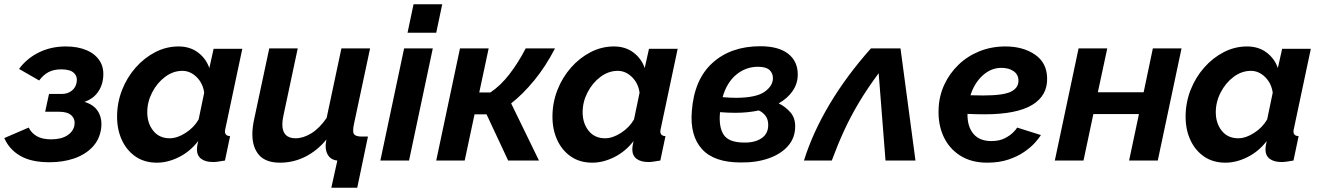

<svg xmlns="http://www.w3.org/2000/svg" viewBox="-29 -750 6168 897"><path d="M202 8Q117 8 65.5 -22Q14 -52 -9 -105L105 -154Q118 -128 143.5 -113.5Q169 -99 210 -99Q257 -99 285.5 -117.5Q314 -136 319 -166Q323 -193 305 -210.5Q287 -228 246 -228H182L200 -311H259Q287 -311 306 -326Q325 -341 329 -365Q334 -392 316.5 -409Q299 -426 257 -426Q222 -426 197.5 -413Q173 -400 154 -374L60 -428Q96 -477 152.5 -505Q209 -533 279 -533Q335 -533 376.5 -515Q418 -497 438.5 -463Q459 -429 452 -380Q448 -346 426.5 -317Q405 -288 366 -274Q412 -260 431 -226Q450 -192 443 -146Q435 -96 401.5 -61.5Q368 -27 316.5 -9.5Q265 8 202 8Z M704 10Q646 10 604.5 -18.5Q563 -47 540.5 -95.5Q518 -144 518 -205Q518 -270 541 -329Q564 -388 604.5 -434Q645 -480 696.5 -506.5Q748 -533 805 -533Q859 -533 896.5 -504.5Q934 -476 949 -432L969 -522H1103L1025 -154Q1022 -142 1022 -136Q1022 -115 1046 -114L1022 0Q1004 3 990.5 5Q977 7 967 7Q931 7 911 -8Q891 -23 891 -53Q891 -66 897 -91Q859 -42 807 -16Q755 10 704 10ZM764 -104Q799 -104 838 -129Q877 -154 899 -192L925 -317Q919 -361 889.5 -390Q860 -419 823 -419Q780 -419 742.5 -391Q705 -363 682 -318.5Q659 -274 659 -226Q659 -174 687 -139Q715 -104 764 -104Z M1519 127 1547 0Q1515 -3 1501 -29.5Q1487 -56 1496 -98Q1453 -46 1397.5 -18Q1342 10 1279 10Q1213 10 1181.5 -25.5Q1150 -61 1150 -123Q1150 -156 1159 -196L1229 -524H1362L1296 -214Q1290 -188 1290 -169Q1290 -104 1352 -104Q1388 -104 1426 -127.5Q1464 -151 1497 -199L1566 -524H1700L1625 -172Q1617 -136 1624.5 -124Q1632 -112 1661 -112H1690L1640 127Z M1903 -730H2037L2009 -597H1875ZM1859 -524H1993L1882 0H1748Z M2009 0 2120 -524H2254L2210 -318H2262Q2310 -350 2351.5 -404Q2393 -458 2427 -524H2564Q2520 -439 2466.5 -374Q2413 -309 2359 -267L2489 0H2345L2244 -216H2188L2142 0Z M2738 10Q2680 10 2638.5 -18.5Q2597 -47 2574.5 -95.5Q2552 -144 2552 -205Q2552 -270 2575 -329Q2598 -388 2638.5 -434Q2679 -480 2730.5 -506.5Q2782 -533 2839 -533Q2893 -533 2930.5 -504.5Q2968 -476 2983 -432L3003 -522H3137L3059 -154Q3056 -142 3056 -136Q3056 -115 3080 -114L3056 0Q3038 3 3024.5 5Q3011 7 3001 7Q2965 7 2945 -8Q2925 -23 2925 -53Q2925 -66 2931 -91Q2893 -42 2841 -16Q2789 10 2738 10ZM2798 -104Q2833 -104 2872 -129Q2911 -154 2933 -192L2959 -317Q2953 -361 2923.5 -390Q2894 -419 2857 -419Q2814 -419 2776.5 -391Q2739 -363 2716 -318.5Q2693 -274 2693 -226Q2693 -174 2721 -139Q2749 -104 2798 -104Z M3431 9Q3307 9 3250.5 -53.5Q3194 -116 3203 -230Q3214 -379 3300 -456.5Q3386 -534 3523 -534Q3608 -534 3653 -499Q3698 -464 3698 -402Q3698 -360 3674.5 -325.5Q3651 -291 3609 -267Q3640 -252 3663 -226Q3686 -200 3686 -160Q3686 -106 3652.5 -68Q3619 -30 3561.5 -10Q3504 10 3431 9ZM3512 -438Q3455 -438 3410.5 -401Q3366 -364 3347 -296Q3383 -293 3413 -293Q3505 -294 3543.5 -321.5Q3582 -349 3582 -385Q3582 -408 3566 -423Q3550 -438 3512 -438ZM3407 -223Q3372 -223 3335 -226Q3328 -157 3352 -120.5Q3376 -84 3448 -84Q3497 -83 3528.5 -104Q3560 -125 3560 -166Q3560 -193 3547 -209.5Q3534 -226 3516 -234Q3465 -223 3407 -223Z M3727 0Q3768 -131 3847 -263.5Q3926 -396 4040 -524H4178L4248 0H4108L4076 -408Q4022 -335 3983 -269.5Q3944 -204 3914 -138.5Q3884 -73 3857 0Z M4583 10Q4509 10 4457 -23Q4405 -56 4379 -112.5Q4353 -169 4356 -240Q4358 -301 4382.5 -354Q4407 -407 4449 -447.5Q4491 -488 4547 -510.5Q4603 -533 4668 -533Q4750 -533 4805.5 -495.5Q4861 -458 4863 -387Q4866 -304 4793.5 -260Q4721 -216 4570 -216Q4531 -216 4491 -218Q4490 -159 4518.5 -125Q4547 -91 4602 -91Q4639 -91 4664 -103.5Q4689 -116 4704 -131Q4719 -146 4723 -154L4834 -119Q4825 -104 4805.5 -82.5Q4786 -61 4755.5 -40Q4725 -19 4682 -4.5Q4639 10 4583 10ZM4649 -433Q4601 -433 4562 -397.5Q4523 -362 4505 -305Q4535 -304 4565 -304Q4660 -304 4695.5 -322.5Q4731 -341 4729 -376Q4728 -403 4705.5 -418Q4683 -433 4649 -433Z M4899 0 5010 -524H5144L5100 -319H5314L5357 -524H5491L5380 0H5246L5292 -217H5079L5033 0Z M5696 10Q5638 10 5596.5 -18.5Q5555 -47 5532.5 -95.5Q5510 -144 5510 -205Q5510 -270 5533 -329Q5556 -388 5596.5 -434Q5637 -480 5688.5 -506.5Q5740 -533 5797 -533Q5851 -533 5888.5 -504.5Q5926 -476 5941 -432L5961 -522H6095L6017 -154Q6014 -142 6014 -136Q6014 -115 6038 -114L6014 0Q5996 3 5982.5 5Q5969 7 5959 7Q5923 7 5903 -8Q5883 -23 5883 -53Q5883 -66 5889 -91Q5851 -42 5799 -16Q5747 10 5696 10ZM5756 -104Q5791 -104 5830 -129Q5869 -154 5891 -192L5917 -317Q5911 -361 5881.5 -390Q5852 -419 5815 -419Q5772 -419 5734.5 -391Q5697 -363 5674 -318.5Q5651 -274 5651 -226Q5651 -174 5679 -139Q5707 -104 5756 -104Z"/></svg>

Font: Raleway
Style: Bold Italic
Weight: 700
Italic angle: -12°
Designer: Matt McInerney, Pablo Impallari, Rodrigo Fuenzalida
Foundry: Matt McInerney, Pablo Impallari, Rodrigo Fuenzalida
Version: Version 4.101;RELEASE